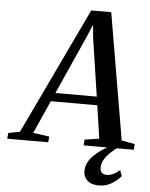

<svg xmlns="http://www.w3.org/2000/svg" viewBox="-131 -799 832 1062"><g transform="rotate(5 285.0 -267.5)"><path d="M-69 0 -66 -32 -2 -44.5 332 -747 443 -747.5 562.5 -45.5 636 -32 634 0H355L357.5 -32L438 -44.5L411 -227.5H153L71.5 -44.5L161.5 -32L158.5 0ZM174.5 -275H404L355.5 -598.5L349 -669L323 -607.5ZM456.5 213.5Q417 213.5 394.5 193.8Q372 174 372 141.5Q372 114.5 384 92Q396 69.5 415.8 50.8Q435.5 32 459.5 16.2Q483.5 0.5 507.5 -12.5L533.5 -24.5L555.5 -12Q526.5 8 505 28.8Q483.5 49.5 471.5 70.8Q459.5 92 459.5 113.5Q459.5 133 469.2 142.2Q479 151.5 496 151.5Q514.5 151.5 532.2 143.2Q550 135 568.5 119L580 151Q561.5 174 529.5 194Q497.5 214 456.5 213.5Z"/></g></svg>

Font: Merriweather 72pt Medium
Style: Italic
Weight: 500
Italic angle: -7.8°
Version: Version 2.101